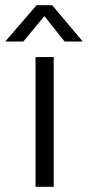

<svg xmlns="http://www.w3.org/2000/svg" viewBox="-65 -720 339 740"><path d="M142 -500V0H72V-500ZM254 -560H184L106 -658L25 -560H-45L76 -700H136Z"/></svg>

Font: Goli Light
Style: Regular
Weight: 300
Designer: jaikishan Patel
Foundry: MagicType
Version: Version 1.000